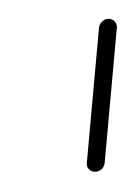

<svg xmlns="http://www.w3.org/2000/svg" viewBox="-20 -611 141 199"><path d="M92.6 -591.5Q96.3 -591.5 98.9 -588.7Q101.5 -585.9 101.1 -582.2L88.5 -442.2Q88.1 -438.5 85.4 -435.7Q82.6 -433 78.5 -433Q74.8 -433 72.2 -435.6Q69.6 -438.1 70 -442.2L82.6 -582.2Q83 -585.9 85.9 -588.7Q88.9 -591.5 92.6 -591.5Z"/></svg>

Font: 26F Galaxy Sans Hairline
Style: Italic
Weight: 50
Italic angle: -5°
Designer: C₂₉H₂₅N₃O₅
Version: Version 1.200